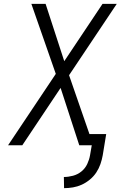

<svg xmlns="http://www.w3.org/2000/svg" viewBox="-20 -755 640 998"><path d="M313 223 312 165Q335 165 359.5 158.5Q384 152 403.5 136Q423 120 433.5 97.5Q444 75 448 52L457 0H392L295 -298L96 0H22L270 -371L143 -735H217L314 -437L513 -735H587L339 -364L445 -58H532L514 52Q510 75 502 98Q494 121 480.5 141.5Q467 162 447 178.5Q427 195 405 205Q383 215 359.5 219Q336 223 313 223Z"/></svg>

Font: Iosevka Aile Light Oblique
Style: Regular
Weight: 300
Italic angle: -9°
Designer: Belleve Invis
Foundry: Belleve Invis
Version: Version 31.1.0; ttfautohint (v1.8.4)